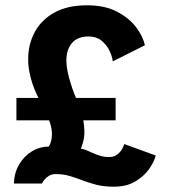

<svg xmlns="http://www.w3.org/2000/svg" viewBox="-20 -693 652 725"><path d="M129.9 -314.9Q124.3 -324.4 116.8 -340.5Q109.4 -356.6 102.5 -377.1Q95.6 -397.7 91 -421.2Q86.4 -444.6 86.4 -469.4Q86.4 -526.4 111.6 -572.6Q136.8 -618.9 186.1 -645.9Q235.4 -673 308.3 -673Q376.6 -673 422.6 -648.6Q468.6 -624.2 494.5 -589.4Q520.4 -554.5 527.1 -522.1L405.9 -461.3Q403.3 -481.8 392.5 -503.4Q381.7 -525.1 362.4 -540.2Q343.1 -555.3 314 -555.3Q273 -555.3 251.8 -530.5Q230.6 -505.8 230.6 -463.4Q230.6 -444.7 235.2 -422.8Q239.8 -400.9 246.4 -379.6Q253.1 -358.3 259.7 -341Q266.3 -323.8 270.5 -314.9Q286.9 -275.9 292.8 -247.7Q298.6 -219.5 298.6 -193.6Q298.6 -173.1 293.1 -154.5Q287.6 -135.9 285.4 -131.4Q295.4 -130.6 306.6 -125.7Q317.7 -120.8 330.8 -114.9Q343.9 -109.1 359 -104.5Q374.1 -100 391.5 -100Q410.9 -100 423.1 -109.9Q435.4 -119.8 441.8 -131.6Q448.2 -143.4 449.3 -149L568.1 -105.8Q561.6 -80.5 541.7 -53Q521.8 -25.6 489.1 -6.8Q456.4 12 410.1 12Q372.8 12 344.4 4.8Q316.1 -2.5 291.7 -11.9Q267.4 -21.2 243.1 -28.5Q218.9 -35.7 189.7 -35.7Q176 -35.7 165.2 -29.3Q154.5 -22.9 147.6 -14.4Q140.8 -6 138.4 0H32.7Q33.4 -39.3 51.7 -70.9Q70 -102.6 99.6 -121Q129.3 -139.4 164.1 -139.4Q169.7 -148.1 172.9 -159.8Q176.1 -171.4 176.1 -188.9Q176.1 -212 163.2 -245.3Q150.2 -278.6 129.9 -314.9ZM42 -323.3H416.6V-238.7H42Z"/></svg>

Font: League Spartan Extralight
Style: Regular
Weight: 200
Foundry: The League of Moveable Type
Version: Version 2.300; ttfautohint (v1.8.3)